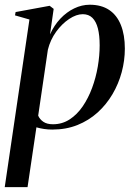

<svg xmlns="http://www.w3.org/2000/svg" viewBox="-29 -538 566 812"><path d="M-9 253.5 95.5 -455.5 34.5 -473 37 -487 181 -513.5 198 -500.5 182.5 -392.5Q199.5 -430.5 226 -458.8Q252.5 -487 284.8 -502.5Q317 -518 350.5 -518Q399.5 -518 432.5 -496Q465.5 -474 482.2 -432.2Q499 -390.5 499 -332.5Q499 -282.5 485.8 -233Q472.5 -183.5 446.8 -139.8Q421 -96 383.8 -62.2Q346.5 -28.5 298.5 -9.2Q250.5 10 192 10Q174.5 10 157.5 7.5Q140.5 5 125 0.5L87.5 253.5ZM132.5 -49Q139 -33.5 154.2 -23Q169.5 -12.5 195 -12.5Q234 -12.5 265.5 -33Q297 -53.5 320.8 -88.2Q344.5 -123 360.5 -166.2Q376.5 -209.5 384.5 -256Q392.5 -302.5 392.5 -346Q392.5 -388.5 385 -417.8Q377.5 -447 361.8 -462.5Q346 -478 321 -478Q294 -478 263.5 -457.8Q233 -437.5 208.5 -403.8Q184 -370 173.5 -328Z"/></svg>

Font: Merriweather 144pt
Style: Italic
Weight: 400
Italic angle: -7.8°
Version: Version 2.101